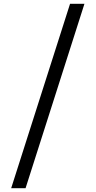

<svg xmlns="http://www.w3.org/2000/svg" viewBox="-20 -823 505 1014"><path d="M39 171 350 -803H426L115 171Z"/></svg>

Font: Onest Light
Style: Regular
Weight: 300
Designer: Dmitri Voloshin, Andrey Kudryavtsev
Foundry: Dmitri Voloshin, Andrey Kudryavtsev
Version: Version 1.000;gftools[0.9.33]